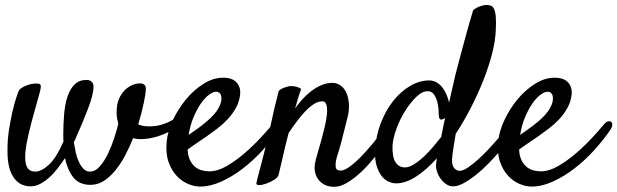

<svg xmlns="http://www.w3.org/2000/svg" viewBox="-20 -718 2453 763"><path d="M508.8 -168.9Q495.1 -133.8 477.5 -100.6Q460 -67.4 438.5 -41Q417 -14.6 392.6 1Q368.2 16.6 339.8 16.6Q293.9 16.6 270.5 -14.2Q247.1 -44.9 238.3 -89.8Q224.6 -69.3 209 -48.8Q193.4 -28.3 175.8 -12.7Q158.2 2.9 139.6 12.7Q121.1 22.5 102.5 22.5Q77.1 22.5 59.6 11.7Q42 1 30.8 -18.1Q19.5 -37.1 14.6 -62Q9.8 -86.9 9.8 -115.2V-127Q9.8 -163.1 15.6 -201.2Q21.5 -239.3 28.8 -271.5Q36.1 -303.7 43.9 -327.6Q51.8 -351.6 55.7 -359.4Q62.5 -369.1 85.4 -378.4Q108.4 -387.7 130.9 -385.7Q141.6 -384.8 142.1 -377Q142.6 -369.1 139.6 -357.4Q135.7 -340.8 126 -307.6Q116.2 -274.4 106 -235.4Q95.7 -196.3 87.9 -158.2Q80.1 -120.1 80.1 -94.7Q80.1 -63.5 89.8 -49.8Q99.6 -36.1 120.1 -36.1Q144.5 -36.1 174.3 -63.5Q204.1 -90.8 232.4 -156.2Q231.4 -162.1 231.4 -168Q231.4 -173.8 231.4 -180.7Q231.4 -224.6 234.9 -264.6Q238.3 -304.7 248.5 -335Q258.8 -365.2 276.9 -382.8Q294.9 -400.4 324.2 -400.4Q335.9 -400.4 343.8 -393.6Q351.6 -386.7 351.6 -374Q351.6 -342.8 329.6 -285.6Q307.6 -228.5 277.3 -160.2Q274.4 -156.2 273.4 -152.3Q276.4 -133.8 280.8 -113.3Q285.2 -92.8 293 -75.7Q300.8 -58.6 311.5 -47.4Q322.3 -36.1 336.9 -36.1Q358.4 -36.1 376.5 -56.6Q394.5 -77.1 408.7 -106.4Q422.9 -135.7 433.6 -168.5Q444.3 -201.2 450.2 -226.6Q447.3 -237.3 445.3 -247.6Q443.4 -257.8 443.4 -271.5Q443.4 -301.8 452.1 -323.2Q460.9 -344.7 475.1 -358.9Q489.3 -373 505.4 -379.9Q521.5 -386.7 535.2 -386.7Q559.6 -386.7 559.6 -365.2Q559.6 -349.6 551.8 -311Q543.9 -272.5 529.3 -223.6Q546.9 -215.8 574.2 -215.8Q599.6 -215.8 621.1 -222.2Q642.6 -228.5 660.2 -238.3Q677.7 -248 692.4 -259.8Q707 -271.5 720.7 -282.2Q731.4 -290 738.3 -283.2Q745.1 -276.4 736.3 -261.7Q728.5 -249 709.5 -232.4Q690.4 -215.8 663.6 -200.7Q636.7 -185.5 604 -175.3Q571.3 -165 535.2 -165Q529.3 -165 522.5 -166Q515.6 -167 508.8 -168.9Z M1088.9 -203.1Q1059.6 -160.2 1022.5 -119.6Q985.4 -79.1 943.8 -47.4Q902.3 -15.6 858.9 3.9Q815.4 23.4 774.4 23.4Q752.9 23.4 728 13.2Q703.1 2.9 682.6 -18.6Q662.1 -40 649.9 -74.2Q637.7 -108.4 642.6 -157.2Q646.5 -197.3 667.5 -241.7Q688.5 -286.1 719.2 -323.2Q750 -360.4 788.6 -384.8Q827.1 -409.2 866.2 -409.2Q903.3 -409.2 919.9 -390.6Q936.5 -372.1 934.6 -344.7Q931.6 -314.5 917.5 -289.1Q903.3 -263.7 883.8 -243.2Q864.3 -222.7 842.3 -206.1Q820.3 -189.5 800.8 -175.8Q779.3 -161.1 759.8 -147.9Q740.2 -134.8 725.6 -124Q726.6 -99.6 734.4 -83Q742.2 -66.4 753.9 -56.2Q765.6 -45.9 780.8 -41.5Q795.9 -37.1 811.5 -37.1Q844.7 -37.1 880.9 -58.1Q917 -79.1 951.7 -108.9Q986.3 -138.7 1016.1 -170.9Q1045.9 -203.1 1065.4 -226.6Q1072.3 -234.4 1079.6 -235.8Q1086.9 -237.3 1091.3 -233.9Q1095.7 -230.5 1095.7 -222.2Q1095.7 -213.9 1088.9 -203.1ZM838.9 -353.5Q827.1 -353.5 811 -341.8Q794.9 -330.1 779.3 -308.1Q763.7 -286.1 750 -254.4Q736.3 -222.7 729.5 -181.6Q741.2 -190.4 754.9 -199.7Q768.6 -209 782.2 -219.7Q824.2 -252 840.8 -276.4Q857.4 -300.8 859.4 -318.4Q861.3 -336.9 855.5 -345.2Q849.6 -353.5 838.9 -353.5Z M1308.6 24.4Q1286.1 24.4 1270 16.1Q1253.9 7.8 1244.1 -5.9Q1234.4 -19.5 1231.4 -37.6Q1228.5 -55.7 1233.4 -76.2Q1236.3 -89.8 1243.2 -112.8Q1250 -135.7 1257.3 -162.6Q1264.6 -189.5 1271 -216.3Q1277.3 -243.2 1279.3 -265.1Q1281.2 -287.1 1277.3 -301.3Q1273.4 -315.4 1260.7 -315.4Q1245.1 -315.4 1228.5 -305.2Q1211.9 -294.9 1194.8 -277.3Q1177.7 -259.8 1160.6 -236.8Q1143.6 -213.9 1127 -189.5Q1118.2 -156.2 1112.3 -131.3Q1106.4 -106.4 1102.1 -86.4Q1097.7 -66.4 1093.8 -51.3Q1089.8 -36.1 1086.9 -22.5Q1084 -12.7 1069.3 -3.4Q1054.7 5.9 1038.1 11.7Q1021.5 17.6 1009.3 17.6Q997.1 17.6 999 8.8Q1000 2.9 1005.4 -17.6Q1010.7 -38.1 1018.1 -65.9Q1025.4 -93.8 1033.2 -125Q1041 -156.2 1047.9 -184.6Q1052.7 -207 1058.6 -234.4Q1063.5 -257.8 1070.8 -289.1Q1078.1 -320.3 1087.9 -357.4Q1094.7 -363.3 1102.1 -366.7Q1109.4 -370.1 1117.2 -372.1Q1125 -375 1133.8 -376Q1141.6 -376 1149.4 -375Q1156.2 -374 1163.6 -371.6Q1170.9 -369.1 1176.8 -364.3Q1173.8 -357.4 1169.9 -345.2Q1166 -333 1162.1 -319.3Q1158.2 -303.7 1152.3 -287.1Q1165 -304.7 1181.2 -322.8Q1197.3 -340.8 1216.3 -355.5Q1235.4 -370.1 1256.8 -379.4Q1278.3 -388.7 1300.8 -388.7Q1319.3 -388.7 1334 -377.9Q1348.6 -367.2 1356.9 -348.1Q1365.2 -329.1 1366.7 -302.7Q1368.2 -276.4 1359.4 -245.1L1348.6 -202.1Q1343.8 -181.6 1336.4 -153.8Q1329.1 -126 1318.4 -92.8Q1312.5 -71.3 1314 -55.7Q1315.4 -40 1333 -40Q1350.6 -40 1377.4 -61.5Q1404.3 -83 1431.6 -113.3Q1459 -143.6 1483.4 -175.3Q1507.8 -207 1520.5 -226.6Q1529.3 -239.3 1537.1 -243.2Q1544.9 -247.1 1549.3 -244.1Q1553.7 -241.2 1553.7 -231Q1553.7 -220.7 1545.9 -205.1Q1539.1 -191.4 1524.9 -168.9Q1510.7 -146.5 1491.2 -121.1Q1471.7 -95.7 1449.2 -69.8Q1426.8 -43.9 1402.3 -22.9Q1377.9 -2 1354 11.2Q1330.1 24.4 1308.6 24.4Z M1791 -186.5Q1786.1 -156.2 1781.7 -128.9Q1777.3 -101.6 1776.4 -85Q1775.4 -60.5 1785.2 -49.8Q1794.9 -39.1 1806.6 -39.1Q1820.3 -39.1 1840.3 -52.7Q1860.4 -66.4 1882.8 -86.9Q1905.3 -107.4 1927.7 -131.8Q1950.2 -156.2 1969.2 -178.2Q1988.3 -200.2 2001.5 -216.8Q2014.6 -233.4 2019.5 -238.3Q2025.4 -244.1 2031.7 -245.1Q2038.1 -246.1 2042 -243.2Q2045.9 -240.2 2045.9 -232.4Q2045.9 -224.6 2038.1 -212.9Q2026.4 -194.3 2007.8 -169.4Q1989.3 -144.5 1966.8 -118.2Q1944.3 -91.8 1919.4 -66.4Q1894.5 -41 1869.6 -21.5Q1844.7 -2 1821.8 10.3Q1798.8 22.5 1780.3 22.5Q1766.6 22.5 1754.4 14.6Q1742.2 6.8 1732.4 -5.9Q1722.7 -18.6 1717.3 -34.2Q1711.9 -49.8 1712.9 -65.4Q1713.9 -72.3 1715.8 -88.9Q1674.8 -43 1633.3 -16.1Q1591.8 10.7 1553.7 10.7Q1540 10.7 1524.4 3.9Q1508.8 -2.9 1496.6 -18.6Q1484.4 -34.2 1476.6 -59.6Q1468.8 -85 1470.7 -121.1Q1473.6 -177.7 1493.2 -228.5Q1512.7 -279.3 1542.5 -316.9Q1572.3 -354.5 1609.9 -376.5Q1647.5 -398.4 1685.5 -398.4Q1702.1 -398.4 1715.8 -390.1Q1729.5 -381.8 1739.3 -368.7Q1749 -355.5 1755.4 -339.8Q1761.7 -324.2 1764.6 -310.5Q1771.5 -338.9 1777.3 -366.2Q1783.2 -393.6 1789.1 -418Q1798.8 -454.1 1809.6 -496.1Q1819.3 -532.2 1832 -579.1Q1844.7 -626 1860.4 -677.7Q1870.1 -685.5 1878.9 -689.5Q1887.7 -693.4 1895.5 -695.3Q1904.3 -698.2 1912.1 -698.2Q1921.9 -698.2 1929.7 -695.8Q1937.5 -693.4 1942.9 -683.1Q1948.2 -672.9 1950.2 -652.3Q1952.1 -631.8 1950.2 -596.7Q1948.2 -553.7 1935.1 -502.9Q1921.9 -452.1 1900.4 -397.9Q1878.9 -343.8 1851.1 -289.6Q1823.2 -235.4 1791 -186.5ZM1733.4 -173.8Q1737.3 -192.4 1740.7 -210.9Q1744.1 -229.5 1749 -249Q1747.1 -248 1745.6 -247.1Q1744.1 -246.1 1742.2 -245.1Q1731.4 -240.2 1727.5 -245.6Q1723.6 -251 1723.6 -262.7Q1723.6 -268.6 1722.7 -283.7Q1721.7 -298.8 1717.3 -314.9Q1712.9 -331.1 1704.1 -343.3Q1695.3 -355.5 1679.7 -355.5Q1657.2 -355.5 1633.8 -332.5Q1610.4 -309.6 1589.8 -276.9Q1569.3 -244.1 1555.7 -207Q1542 -169.9 1540 -140.6Q1538.1 -93.8 1551.8 -73.2Q1565.4 -52.7 1588.9 -52.7Q1606.4 -52.7 1627.4 -66.4Q1648.4 -80.1 1668.5 -99.6Q1688.5 -119.1 1705.6 -139.6Q1722.7 -160.2 1733.4 -173.8Z M2406.2 -203.1Q2377 -160.2 2339.8 -119.6Q2302.7 -79.1 2261.2 -47.4Q2219.7 -15.6 2176.3 3.9Q2132.8 23.4 2091.8 23.4Q2070.3 23.4 2045.4 13.2Q2020.5 2.9 2000 -18.6Q1979.5 -40 1967.3 -74.2Q1955.1 -108.4 1960 -157.2Q1963.9 -197.3 1984.9 -241.7Q2005.9 -286.1 2036.6 -323.2Q2067.4 -360.4 2106 -384.8Q2144.5 -409.2 2183.6 -409.2Q2220.7 -409.2 2237.3 -390.6Q2253.9 -372.1 2252 -344.7Q2249 -314.5 2234.9 -289.1Q2220.7 -263.7 2201.2 -243.2Q2181.6 -222.7 2159.7 -206.1Q2137.7 -189.5 2118.2 -175.8Q2096.7 -161.1 2077.1 -147.9Q2057.6 -134.8 2043 -124Q2043.9 -99.6 2051.8 -83Q2059.6 -66.4 2071.3 -56.2Q2083 -45.9 2098.1 -41.5Q2113.3 -37.1 2128.9 -37.1Q2162.1 -37.1 2198.2 -58.1Q2234.4 -79.1 2269 -108.9Q2303.7 -138.7 2333.5 -170.9Q2363.3 -203.1 2382.8 -226.6Q2389.6 -234.4 2397 -235.8Q2404.3 -237.3 2408.7 -233.9Q2413.1 -230.5 2413.1 -222.2Q2413.1 -213.9 2406.2 -203.1ZM2156.2 -353.5Q2144.5 -353.5 2128.4 -341.8Q2112.3 -330.1 2096.7 -308.1Q2081.1 -286.1 2067.4 -254.4Q2053.7 -222.7 2046.9 -181.6Q2058.6 -190.4 2072.3 -199.7Q2085.9 -209 2099.6 -219.7Q2141.6 -252 2158.2 -276.4Q2174.8 -300.8 2176.8 -318.4Q2178.7 -336.9 2172.9 -345.2Q2167 -353.5 2156.2 -353.5Z"/></svg>

Font: Satisfy
Style: Regular
Weight: 400
Designer: Font Diner, Inc
Foundry: Font Diner, Inc
Version: Version 1.000